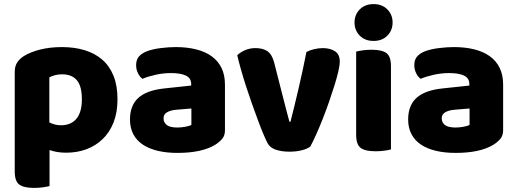

<svg xmlns="http://www.w3.org/2000/svg" viewBox="-20 -731 2530 938"><path d="M303 15Q279 15 259 11.5Q239 8 222 2V178Q211 181 190.5 184Q170 187 146 187Q96 187 74 170.5Q52 154 52 107V-380Q52 -407 63.5 -425Q75 -443 95 -456Q126 -476 174.5 -488.5Q223 -501 283 -501Q343 -501 393 -486Q443 -471 479 -440Q515 -409 534.5 -361Q554 -313 554 -246Q554 -182 535 -133.5Q516 -85 482 -52Q448 -19 402.5 -2Q357 15 303 15ZM277 -119Q327 -119 353.5 -151Q380 -183 380 -246Q380 -310 355.5 -339Q331 -368 283 -368Q264 -368 248 -363.5Q232 -359 221 -353V-133Q233 -127 247 -123Q261 -119 277 -119Z M847 -108Q864 -108 884.5 -111.5Q905 -115 915 -121V-201L843 -195Q815 -193 797 -183Q779 -173 779 -153Q779 -133 794.5 -120.5Q810 -108 847 -108ZM839 -501Q893 -501 937.5 -490Q982 -479 1013.5 -456.5Q1045 -434 1062 -399.5Q1079 -365 1079 -318V-94Q1079 -68 1064.5 -51.5Q1050 -35 1030 -23Q965 16 847 16Q794 16 751.5 6Q709 -4 678.5 -24Q648 -44 631.5 -75Q615 -106 615 -147Q615 -216 656 -253Q697 -290 783 -299L914 -313V-320Q914 -349 888.5 -361.5Q863 -374 815 -374Q778 -374 741.5 -366Q705 -358 676 -346Q663 -355 654 -373.5Q645 -392 645 -412Q645 -438 657.5 -453.5Q670 -469 696 -480Q725 -491 764.5 -496Q804 -501 839 -501Z M1557 -496Q1592 -496 1616 -481Q1640 -466 1640 -429Q1640 -413 1633 -382.5Q1626 -352 1614 -313.5Q1602 -275 1587 -232Q1572 -189 1556 -148.5Q1540 -108 1524 -72.5Q1508 -37 1496 -15Q1482 -4 1455 3Q1428 10 1394 10Q1355 10 1326.5 0Q1298 -10 1287 -32Q1278 -49 1265.5 -79Q1253 -109 1239 -147Q1225 -185 1210 -227Q1195 -269 1181.5 -311Q1168 -353 1157 -392Q1146 -431 1139 -461Q1153 -475 1176.5 -485.5Q1200 -496 1228 -496Q1263 -496 1285.5 -481.5Q1308 -467 1319 -427L1358 -274Q1369 -229 1379 -192.5Q1389 -156 1394 -136H1399Q1418 -210 1439 -300Q1460 -390 1477 -477Q1494 -486 1515.5 -491Q1537 -496 1557 -496Z M1720 -479Q1731 -482 1751.5 -485Q1772 -488 1796 -488Q1846 -488 1868 -471.5Q1890 -455 1890 -408V-1Q1879 2 1858.5 5Q1838 8 1814 8Q1764 8 1742 -8.5Q1720 -25 1720 -72ZM1712 -621Q1712 -659 1737.5 -685Q1763 -711 1805 -711Q1847 -711 1872.5 -685Q1898 -659 1898 -621Q1898 -583 1872.5 -557Q1847 -531 1805 -531Q1763 -531 1737.5 -557Q1712 -583 1712 -621Z M2206 -108Q2223 -108 2243.5 -111.5Q2264 -115 2274 -121V-201L2202 -195Q2174 -193 2156 -183Q2138 -173 2138 -153Q2138 -133 2153.5 -120.5Q2169 -108 2206 -108ZM2198 -501Q2252 -501 2296.5 -490Q2341 -479 2372.5 -456.5Q2404 -434 2421 -399.5Q2438 -365 2438 -318V-94Q2438 -68 2423.5 -51.5Q2409 -35 2389 -23Q2324 16 2206 16Q2153 16 2110.5 6Q2068 -4 2037.5 -24Q2007 -44 1990.5 -75Q1974 -106 1974 -147Q1974 -216 2015 -253Q2056 -290 2142 -299L2273 -313V-320Q2273 -349 2247.5 -361.5Q2222 -374 2174 -374Q2137 -374 2100.5 -366Q2064 -358 2035 -346Q2022 -355 2013 -373.5Q2004 -392 2004 -412Q2004 -438 2016.5 -453.5Q2029 -469 2055 -480Q2084 -491 2123.5 -496Q2163 -501 2198 -501Z"/></svg>

Font: Baloo Chettan 2 ExtraBold
Style: Regular
Weight: 800
Designer: Maithili Shingre, Unnati Kotecha and Ek Type
Foundry: Ek Type
Version: Version 1.640;hotconv 1.0.111;makeotfexe 2.5.65597; ttfautoh